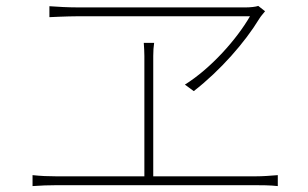

<svg xmlns="http://www.w3.org/2000/svg" viewBox="-20 -685 1040 649"><path d="M876 -647 853 -665C845 -662 826 -660 812 -660H242C208 -660 176 -662 147 -664V-627C147 -627 208 -630 242 -630H825C780 -552 693 -454 605 -399L635 -377C725 -447 808 -542 856 -621C862 -631 869 -638 876 -647ZM498 -496C498 -514 499 -525 501 -540H466C467 -525 468 -510 468 -496V-89H170C144 -89 118 -90 90 -93V-56C119 -58 144 -59 170 -59H844C861 -59 893 -59 919 -56V-93C893 -91 870 -89 844 -89H498Z"/></svg>

Font: Source Han Sans JP ExtraLight
Style: Regular
Weight: 250
Designer: Ryoko NISHIZUKA 西塚涼子 (kana, bopomofo & ideographs); Paul D. Hunt (Latin, Greek & Cyrillic); Sandoll Communications 산돌커뮤니
Foundry: Adobe
Version: Version 2.001;hotconv 1.0.107;makeotfexe 2.5.65593